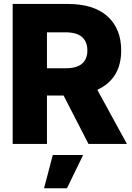

<svg xmlns="http://www.w3.org/2000/svg" viewBox="-20 -748 686 998"><path d="M45.9 0V-727.5H331.1Q467.3 -727.5 538.6 -663.3Q609.9 -599.1 609.9 -485.8Q609.9 -338.4 485.8 -281.2L639.6 0H439.9L310.5 -251.5H224.1V0ZM224.1 -393.1H318.8Q378.4 -393.1 406.2 -416.7Q434.1 -440.4 434.1 -485.8Q434.1 -531.2 406.2 -555.7Q378.4 -580.1 318.4 -580.1H224.1ZM209 230.5 254.4 57.6H412.1L328.1 230.5Z"/></svg>

Font: Inter Display Extra Bold
Style: Regular
Weight: 800
Designer: Rasmus Andersson
Foundry: rsms
Version: Version 4.000;git-4fc901f